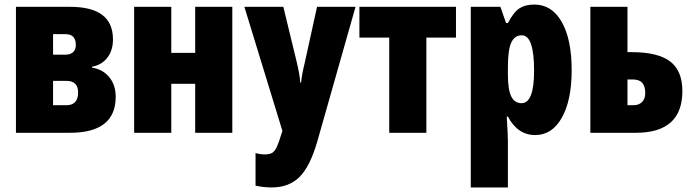

<svg xmlns="http://www.w3.org/2000/svg" viewBox="-20 -583 3039 843"><path d="M384 -290V-286Q431 -279 459.5 -244.5Q488 -210 488 -158Q488 0 287 0H50V-553H288Q382 -553 429 -517.5Q476 -482 476 -410Q476 -362 451.5 -330Q427 -298 384 -290ZM268 -433H213V-343H268Q290 -343 301.5 -354.5Q313 -366 313 -385Q313 -433 268 -433ZM271 -228H213V-121H271Q323 -121 323 -177Q323 -228 271 -228Z M732 -351H837V-553H1000V0H837V-215H732V0H569V-553H732Z M1224 -553 1282 -314Q1297 -252 1298 -221H1302Q1305 -255 1319 -312L1372 -553H1541L1374 35Q1342 147 1295.5 193.5Q1249 240 1173 240Q1136 240 1102 232V89Q1122 95 1142 95Q1163 95 1174.5 88.5Q1186 82 1195 63Q1204 44 1217 1L1220 -8L1053 -553Z M1852 -418V0H1689V-418H1558V-553H1982V-418Z M2490 -275Q2490 -143 2447 -66.5Q2404 10 2330 10Q2253 10 2210 -71H2205Q2210 12 2210 35V240H2047V-553H2177L2202 -482H2210Q2236 -531 2261.5 -547Q2287 -563 2326 -563Q2403 -563 2446.5 -486.5Q2490 -410 2490 -275ZM2210 -288V-256Q2210 -190 2224.5 -160Q2239 -130 2270 -130Q2325 -130 2325 -273Q2325 -428 2271 -428Q2239 -428 2224.5 -395.5Q2210 -363 2210 -288Z M2755 -354Q2868 -354 2922 -313.5Q2976 -273 2976 -183Q2976 0 2772 0H2572V-553H2735V-354ZM2759 -234H2735V-121H2761Q2785 -121 2799 -135Q2813 -149 2813 -175Q2813 -204 2800 -219Q2787 -234 2759 -234Z"/></svg>

Font: Noto Sans UI CondBlack
Style: Regular
Weight: 900
Width: 3
Designer: Monotype Design Team
Foundry: Monotype Imaging Inc.
Version: Version 1.001